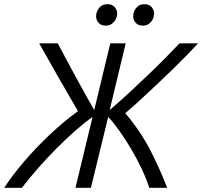

<svg xmlns="http://www.w3.org/2000/svg" viewBox="-66 -901 970 921"><path d="M-46 0Q-6 -61 49.5 -126Q105 -191 171 -253.5Q237 -316 308 -368Q260 -450 214 -530.5Q168 -611 122 -693H211Q232 -654 254 -612.5Q276 -571 298.5 -530Q321 -489 343 -449Q365 -409 386 -373L463 -693H537L460 -373Q508 -414 556.5 -459Q605 -504 650.5 -547.5Q696 -591 733 -629Q770 -667 795 -693H884Q866 -673 835 -641Q804 -609 765.5 -571.5Q727 -534 685.5 -495Q644 -456 605.5 -420.5Q567 -385 535 -358Q608 -272 655 -180.5Q702 -89 736 0H650Q637 -42 614 -90.5Q591 -139 563 -186.5Q535 -234 506 -274.5Q477 -315 453 -340L370 0H296L378 -340Q342 -315 298 -276.5Q254 -238 208 -192Q162 -146 118.5 -96.5Q75 -47 39 0ZM620 -778Q597 -778 585 -791.5Q573 -805 573 -823Q573 -845 587.5 -863Q602 -881 627 -881Q650 -881 661.5 -867Q673 -853 673 -836Q673 -822 666.5 -808.5Q660 -795 648 -786.5Q636 -778 620 -778ZM441 -778Q419 -778 407 -791.5Q395 -805 395 -823Q395 -845 409.5 -863Q424 -881 449 -881Q472 -881 484 -867Q496 -853 496 -836Q496 -822 489 -808.5Q482 -795 470 -786.5Q458 -778 441 -778Z"/></svg>

Font: Ubuntu Sans
Style: Italic
Weight: 400
Italic angle: -13.5°
Designer: Dalton Maag Ltd
Foundry: Dalton Maag Ltd
Version: Version 1.006